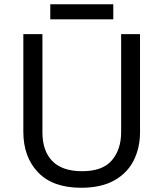

<svg xmlns="http://www.w3.org/2000/svg" viewBox="-20 -875 771 905"><path d="M640 -252Q640 -178 610 -118.5Q580 -59 518.5 -24.5Q457 10 362 10Q229 10 159.5 -62.5Q90 -135 90 -254V-714H180V-251Q180 -164 226.5 -116Q273 -68 367 -68Q464 -68 507.5 -119.5Q551 -171 551 -252V-714H640ZM514 -855V-784H217V-855Z"/></svg>

Font: Noto Sans Meroitic
Style: Regular
Weight: 400
Designer: Monotype Design Team
Foundry: Monotype Imaging Inc.
Version: Version 2.002; ttfautohint (v1.8.4.7-5d5b)